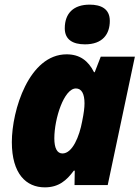

<svg xmlns="http://www.w3.org/2000/svg" viewBox="-20 -797 603 827"><path d="M346 -606C422 -606 453 -650 453 -707C453 -760 414 -777 366 -777C297 -777 259 -740 259 -675C259 -626 294 -606 346 -606ZM173 10C233 10 267 -20 298 -62H302L301 0H444L561 -553H414L388 -486H385C360 -536 323 -563 267 -563C105 -563 31 -322 31 -185C31 -48 93 10 173 10ZM249 -136C226 -136 214 -159 214 -201C214 -287 256 -416 307 -416C332 -416 344 -392 344 -352C344 -332 341 -310 334 -275C322 -209 292 -136 249 -136Z"/></svg>

Font: Noto Sans SemiCondensed Black
Style: Italic
Weight: 900
Width: 4
Italic angle: -12°
Designer: Monotype Design Team
Foundry: Monotype Imaging Inc.
Version: Version 2.013